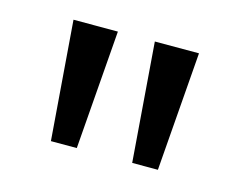

<svg xmlns="http://www.w3.org/2000/svg" viewBox="-51 -786 504 402"><g transform="rotate(15 201.0 -585.0)"><path d="M161.1 -713.9 141.1 -456.1H85L64.9 -713.9ZM336.9 -713.9 316.9 -456.1H261.2L241.2 -713.9Z"/></g></svg>

Font: Noto Sans Cham
Style: Regular
Weight: 400
Designer: Danh Hong
Foundry: Danh Hong
Version: Version 1.02